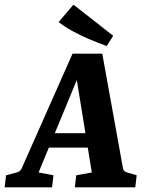

<svg xmlns="http://www.w3.org/2000/svg" viewBox="-36 -806 633 826"><path d="M158 -233H377L391 -171H135ZM493 -82Q494 -77 497.5 -72Q501 -67 511 -64L552 -52L546 0H286L292 -52L359 -64L284 -526H321L130 -64L194 -52L188 0H-16L-10 -52L36 -64Q51 -68 57 -81L276 -575H404ZM451 -652 423 -608Q387 -621 349 -637Q311 -653 276.5 -672Q242 -691 216 -711L280 -786Z"/></svg>

Font: Yrsa
Style: Italic
Weight: 400
Italic angle: -7.10001°
Designer: Anna Giedrys (Yrsa+Rasa design), David Brezina (Yrsa art-direction, Rasa art-direction, design)
Foundry: Rosetta Type Foundry
Version: Version 2.004